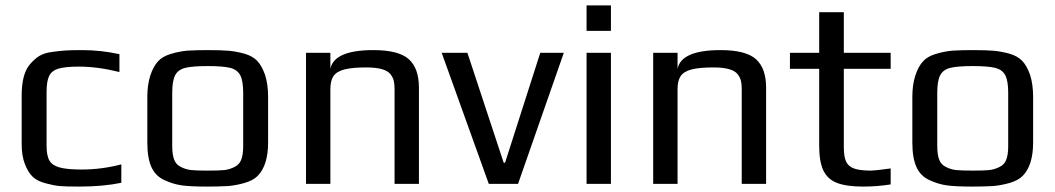

<svg xmlns="http://www.w3.org/2000/svg" viewBox="-20 -679 3897 709"><path d="M149 -2Q118 -10 101 -26Q84 -42 72 -73Q60 -103 60 -148V-326Q60 -407 91 -442Q108 -462 125.5 -472.5Q143 -483 171 -487Q199 -491 221 -492.5Q243 -494 283 -494Q352 -494 421 -479V-413Q341 -433 272 -433Q220 -433 195.5 -425.5Q171 -418 161.5 -398.5Q152 -379 152 -339V-141Q152 -104 162.5 -86Q173 -68 200.5 -60.5Q228 -53 282 -53Q355 -53 428 -72V-4Q360 10 273 10Q223 10 200.5 8Q178 6 149 -2Z M587 -14Q554 -29 539 -62.5Q524 -96 524 -153V-321Q524 -366 535 -400Q546 -434 564 -453Q579 -470 609.5 -479.5Q640 -489 672 -492Q708 -494 747 -494Q799 -494 825.5 -491.5Q852 -489 882 -481Q913 -472 930 -454Q947 -436 959 -402Q970 -367 970 -321V-153Q970 -68 931 -29Q915 -13 885 -4Q855 5 823 8Q785 10 747 10Q683 10 651 5.5Q619 1 587 -14ZM845 -62Q863 -70 870.5 -88.5Q878 -107 878 -140V-336Q878 -381 867 -401.5Q856 -422 829.5 -428.5Q803 -435 747 -435Q691 -435 664.5 -428.5Q638 -422 627 -401.5Q616 -381 616 -336V-140Q616 -107 623.5 -88.5Q631 -70 649 -62Q667 -53 686 -51Q705 -49 747 -49Q789 -49 808 -51Q827 -53 845 -62Z M1110 -484H1200V-425Q1214 -494 1359 -494Q1452 -494 1489.5 -460.5Q1527 -427 1527 -355V0H1437V-350Q1437 -369 1434 -381Q1431 -393 1422 -405Q1402 -430 1333 -430Q1280 -430 1251.5 -422.5Q1223 -415 1211.5 -398Q1200 -381 1200 -350V0H1110Z M1611 -484H1706L1840 -78H1845L1975 -484H2062L1893 0H1785Z M2146 -659H2236V-565H2146ZM2146 -484H2236V0H2146Z M2392 -484H2482V-425Q2496 -494 2641 -494Q2734 -494 2771.5 -460.5Q2809 -427 2809 -355V0H2719V-350Q2719 -369 2716 -381Q2713 -393 2704 -405Q2684 -430 2615 -430Q2562 -430 2533.5 -422.5Q2505 -415 2493.5 -398Q2482 -381 2482 -350V0H2392Z M3005 -141V-425H2897V-484H3005V-634H3096V-484H3269V-425H3096V-136Q3096 -100 3104.5 -82Q3113 -64 3134.5 -56.5Q3156 -49 3197 -49Q3210 -49 3269 -57V2Q3218 10 3168 10Q3106 10 3071 -3.5Q3036 -17 3020.5 -49.5Q3005 -82 3005 -141Z M3412 -14Q3379 -29 3364 -62.5Q3349 -96 3349 -153V-321Q3349 -366 3360 -400Q3371 -434 3389 -453Q3404 -470 3434.5 -479.5Q3465 -489 3497 -492Q3533 -494 3572 -494Q3624 -494 3650.5 -491.5Q3677 -489 3707 -481Q3738 -472 3755 -454Q3772 -436 3784 -402Q3795 -367 3795 -321V-153Q3795 -68 3756 -29Q3740 -13 3710 -4Q3680 5 3648 8Q3610 10 3572 10Q3508 10 3476 5.5Q3444 1 3412 -14ZM3670 -62Q3688 -70 3695.5 -88.5Q3703 -107 3703 -140V-336Q3703 -381 3692 -401.5Q3681 -422 3654.5 -428.5Q3628 -435 3572 -435Q3516 -435 3489.5 -428.5Q3463 -422 3452 -401.5Q3441 -381 3441 -336V-140Q3441 -107 3448.5 -88.5Q3456 -70 3474 -62Q3492 -53 3511 -51Q3530 -49 3572 -49Q3614 -49 3633 -51Q3652 -53 3670 -62Z"/></svg>

Font: Play
Style: Regular
Weight: 400
Designer: Jonas Hecksher (Cyrillic expansion: Cyreal)
Foundry: Jonas Hecksher, Playtype, e-types AS
Version: Version 2.101; ttfautohint (v1.5.65-e2d9)